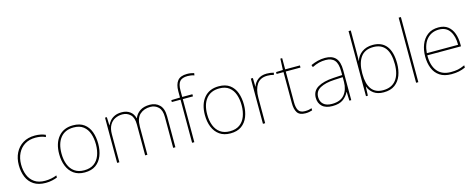

<svg xmlns="http://www.w3.org/2000/svg" viewBox="-35 -1460 5353 2165"><g transform="rotate(-15 2641.5 -377.5)"><path d="M302 10Q218 10 164 -25.5Q110 -61 84.5 -122.5Q59 -184 59 -261Q59 -342 90.5 -404.5Q122 -467 180 -502.5Q238 -538 319 -538Q355 -538 384.5 -532Q414 -526 442 -514L437 -489Q407 -503 377.5 -508Q348 -513 319 -513Q247 -513 195 -481Q143 -449 114.5 -392Q86 -335 86 -261Q86 -193 108.5 -137Q131 -81 178.5 -48Q226 -15 302 -15Q338 -15 373.5 -22Q409 -29 438 -41V-16Q413 -6 378 2Q343 10 302 10Z M987 -264Q987 -187 962.5 -124.5Q938 -62 887.5 -26Q837 10 758 10Q682 10 631.5 -26Q581 -62 556 -124Q531 -186 531 -264Q531 -390 592.5 -464Q654 -538 764 -538Q844 -538 893 -501.5Q942 -465 964.5 -403Q987 -341 987 -264ZM558 -264Q558 -191 580 -134.5Q602 -78 646.5 -46.5Q691 -15 758 -15Q828 -15 872.5 -47Q917 -79 938.5 -135.5Q960 -192 960 -264Q960 -333 940.5 -389.5Q921 -446 878 -479.5Q835 -513 764 -513Q665 -513 611.5 -447Q558 -381 558 -264Z M1661 -538Q1729 -538 1773 -495Q1817 -452 1817 -361V0H1791V-360Q1791 -440 1753.5 -476.5Q1716 -513 1661 -513Q1586 -513 1538 -469.5Q1490 -426 1490 -325V0H1464V-360Q1464 -440 1426.5 -476.5Q1389 -513 1334 -513Q1288 -513 1249 -494Q1210 -475 1186.5 -433.5Q1163 -392 1163 -325V0H1137V-528H1158L1162 -432H1164Q1175 -457 1195 -481Q1215 -505 1249 -521.5Q1283 -538 1334 -538Q1389 -538 1428 -510Q1467 -482 1480 -429H1482Q1501 -478 1545.5 -508Q1590 -538 1661 -538Z M2157 -503H2038V0H2012V-503H1910V-525L2012 -528V-603Q2012 -681 2045.5 -723Q2079 -765 2156 -765Q2181 -765 2200 -761.5Q2219 -758 2238 -753L2234 -727Q2216 -734 2195.5 -737Q2175 -740 2156 -740Q2092 -740 2065 -708.5Q2038 -677 2038 -603V-528H2157Z M2688 -264Q2688 -187 2663.5 -124.5Q2639 -62 2588.5 -26Q2538 10 2459 10Q2383 10 2332.5 -26Q2282 -62 2257 -124Q2232 -186 2232 -264Q2232 -390 2293.5 -464Q2355 -538 2465 -538Q2545 -538 2594 -501.5Q2643 -465 2665.5 -403Q2688 -341 2688 -264ZM2259 -264Q2259 -191 2281 -134.5Q2303 -78 2347.5 -46.5Q2392 -15 2459 -15Q2529 -15 2573.5 -47Q2618 -79 2639.5 -135.5Q2661 -192 2661 -264Q2661 -333 2641.5 -389.5Q2622 -446 2579 -479.5Q2536 -513 2465 -513Q2366 -513 2312.5 -447Q2259 -381 2259 -264Z M3026 -536Q3050 -536 3069.5 -533Q3089 -530 3107 -525L3101 -501Q3082 -506 3065.5 -508.5Q3049 -511 3026 -511Q2943 -511 2904 -453Q2865 -395 2865 -297V0H2839V-528H2863L2865 -427H2867Q2881 -473 2921.5 -504.5Q2962 -536 3026 -536Z M3335 -15Q3360 -15 3379 -18.5Q3398 -22 3414 -28V-3Q3398 2 3379.5 6Q3361 10 3335 10Q3265 10 3239.5 -30Q3214 -70 3214 -140V-503H3133V-525L3213 -528L3219 -659H3240V-528H3412V-503H3240V-143Q3240 -82 3260 -48.5Q3280 -15 3335 -15Z M3706 -537Q3788 -537 3829 -492.5Q3870 -448 3870 -350V0H3848L3844 -103H3842Q3821 -57 3776 -23.5Q3731 10 3650 10Q3571 10 3530.5 -28Q3490 -66 3490 -129Q3490 -208 3556.5 -247.5Q3623 -287 3741 -294L3844 -300V-343Q3844 -433 3810 -472.5Q3776 -512 3706 -512Q3666 -512 3628.5 -503Q3591 -494 3548 -472L3539 -498Q3579 -516 3620.5 -526.5Q3662 -537 3706 -537ZM3743 -270Q3641 -265 3579.5 -232Q3518 -199 3518 -129Q3518 -76 3552 -45.5Q3586 -15 3650 -15Q3750 -15 3796.5 -72Q3843 -129 3844 -220V-275Z M4068 -525Q4068 -501 4067.5 -466Q4067 -431 4066 -406H4068Q4085 -464 4136.5 -501.5Q4188 -539 4264 -539Q4369 -539 4423 -469.5Q4477 -400 4477 -266Q4477 -190 4453.5 -127.5Q4430 -65 4379.5 -27.5Q4329 10 4248 10Q4177 10 4132.5 -22.5Q4088 -55 4070 -104H4068L4064 0H4042V-760H4068ZM4264 -514Q4164 -514 4116 -447Q4068 -380 4068 -263V-253Q4068 -137 4112.5 -76Q4157 -15 4248 -15Q4347 -15 4398.5 -80.5Q4450 -146 4450 -266Q4450 -514 4264 -514Z M4653 0H4627V-760H4653Z M5030 -538Q5098 -538 5140 -505Q5182 -472 5202 -416.5Q5222 -361 5222 -291V-266H4829Q4828 -145 4882 -80Q4936 -15 5039 -15Q5087 -15 5121.5 -22Q5156 -29 5202 -50V-23Q5164 -6 5125.5 2Q5087 10 5039 10Q4956 10 4903.5 -25Q4851 -60 4826.5 -121Q4802 -182 4802 -259Q4802 -334 4827 -397.5Q4852 -461 4902.5 -499.5Q4953 -538 5030 -538ZM5030 -513Q4946 -513 4892.5 -456.5Q4839 -400 4830 -291H5195Q5196 -390 5155 -451.5Q5114 -513 5030 -513Z"/></g></svg>

Font: Noto Sans Cherokee Thin
Style: Regular
Weight: 100
Designer: Monotype Design Team
Foundry: Monotype Imaging Inc.
Version: Version 2.001; ttfautohint (v1.8.4.7-5d5b)